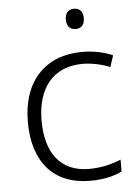

<svg xmlns="http://www.w3.org/2000/svg" viewBox="-53 -770 582 821"><g transform="rotate(-5 238.0 -359.5)"><path d="M295 -729C271 -729 257 -713 257 -686C257 -658 271 -642 295 -642C321 -642 334 -658 334 -686C334 -713 321 -729 295 -729ZM301 10C359 10 404 -1 438 -18V-69C400 -53 354 -41 301 -41C174 -41 116 -131 116 -264C116 -405 186 -491 312 -491C349 -491 393 -482 429 -467L445 -516C410 -532 364 -542 313 -542C160 -542 57 -443 57 -263C57 -91 145 10 301 10Z"/></g></svg>

Font: Noto Sans Malayalam Light
Style: Regular
Weight: 300
Designer: Jelle Bosma - Monotype Design Team
Foundry: Monotype Imaging Inc.
Version: Version 2.104